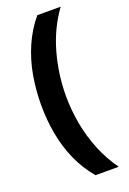

<svg xmlns="http://www.w3.org/2000/svg" viewBox="-167 -782 669 997"><g transform="rotate(-20 168.0 -284.0)"><path d="M37.6 -280.1Q37.6 -362.1 51.5 -441.6Q65.5 -521.2 97 -593.7Q128.5 -666.2 178.5 -726.2H307.8Q239.7 -632.2 207.2 -516.2Q174.8 -400.1 174.8 -281.1Q174.8 -204.1 188.9 -126.3Q203.1 -48.4 232.6 23.9Q262 96.2 306.8 158H178.5Q128.5 99 97 28Q65.5 -43.1 51.5 -121.6Q37.6 -200.1 37.6 -280.1Z"/></g></svg>

Font: Noto Sans Symbols
Style: Regular
Weight: 400
Designer: Monotype Design Team
Foundry: Monotype Imaging Inc.
Version: Version 2.002